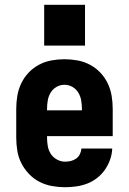

<svg xmlns="http://www.w3.org/2000/svg" viewBox="-20 -776 540 804"><path d="M252 8Q225 8 197.5 3Q170 -2 145.5 -14.5Q121 -27 101.5 -47.5Q82 -68 69.5 -92.5Q57 -117 52.5 -144.5Q48 -172 48 -200V-320Q48 -347 52.5 -374.5Q57 -402 69 -427Q81 -452 100 -472Q119 -492 143.5 -505Q168 -518 195.5 -523Q223 -528 250 -528Q277 -528 304.5 -523Q332 -518 356.5 -505Q381 -492 400 -472Q419 -452 431 -427Q443 -402 447.5 -374.5Q452 -347 452 -320V-206H177V-200Q177 -182 180 -164.5Q183 -147 192.5 -132Q202 -117 218.5 -108Q235 -99 252 -99Q265 -99 277 -102Q289 -105 299 -112Q309 -119 314.5 -130.5Q320 -142 321 -154H450Q449 -130 441 -107.5Q433 -85 419.5 -65.5Q406 -46 387 -31Q368 -16 346 -7.5Q324 1 300 4.5Q276 8 252 8ZM323 -314V-320Q323 -338 320 -355.5Q317 -373 308 -388Q299 -403 283.5 -412Q268 -421 250 -421Q232 -421 216.5 -412Q201 -403 192 -388Q183 -373 180 -355.5Q177 -338 177 -320V-314ZM165 -585V-756H336V-585Z"/></svg>

Font: Iosevka SS04 Heavy
Style: Regular
Weight: 900
Monospace: yes
Designer: Belleve Invis
Foundry: Belleve Invis
Version: Version 19.0.0; ttfautohint (v1.8.4)